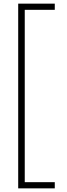

<svg xmlns="http://www.w3.org/2000/svg" viewBox="-20 -819 366 1055"><path d="M281 216V182H116V-765H281V-799H80V216Z"/></svg>

Font: Noto Sans Sinhala ExtraLight
Style: Regular
Weight: 200
Designer: Jelle Bosma - Monotype Design Team
Foundry: Monotype Imaging Inc.
Version: Version 2.006